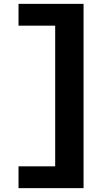

<svg xmlns="http://www.w3.org/2000/svg" viewBox="-20 -790 559 995"><path d="M266 72V-657H76V-770H413V185H76V72Z"/></svg>

Font: M PLUS 1p ExtraBold
Style: Regular
Weight: 800
Version: Version 1.062